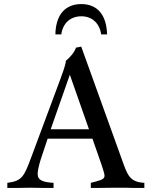

<svg xmlns="http://www.w3.org/2000/svg" viewBox="-20 -923 748 943"><path d="M477 -754C469 -809 432 -843 380 -843C326 -843 289 -810 281 -754H252C254 -854 303 -903 379 -903C455 -903 503 -854 506 -754ZM689 0V-25C616 -29 606 -64 580 -136L379 -694L353 -689C346 -666 323 -640 303 -624V-617C297 -590 287 -563 277 -536L134 -152C98 -55 88 -34 16 -25V0H67C87 0 104 -1 127 -1C149 -1 169 0 191 0H243V-25C194 -28 165 -36 165 -68C165 -95 179 -138 188 -164L214 -242H434L479 -113C500 -45 509 -46 426 -25V0H464C490 0 509 -1 539 -1H574C593 -1 610 -1 632 0ZM417 -288H229L323 -556Z"/></svg>

Font: Sibila
Style: Regular
Weight: 400
Designer: Stefan Peev
Foundry: Context Ltd
Version: Version 1.000